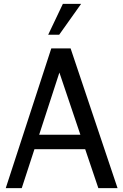

<svg xmlns="http://www.w3.org/2000/svg" viewBox="-20 -976 640 996"><path d="M400.9 -956.1 287.1 -795.9H230L306.2 -956.1ZM589.8 0H490.2L421.9 -202.1H158.7L92.8 0H9.8L246.1 -725.1H346.2ZM397 -276.9 288.1 -599.6 183.1 -276.9Z"/></svg>

Font: Aurulent Sans Mono
Style: Regular
Weight: 400
Monospace: yes
Version: Version 2007.05.04